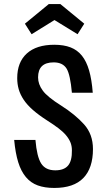

<svg xmlns="http://www.w3.org/2000/svg" viewBox="-20 -918 523 948"><path d="M50 -227H155Q162 -144 183.5 -110.5Q205 -77 253 -77Q296 -77 316 -100.5Q336 -124 335 -176Q335 -197 328 -214.5Q321 -232 306.5 -249.5Q292 -267 269 -284.5Q246 -302 213 -323Q171 -350 142.5 -375Q114 -400 97 -425.5Q80 -451 72.5 -477Q65 -503 65 -532Q65 -611 112.5 -654Q160 -697 248 -697Q295 -697 328.5 -684Q362 -671 384.5 -643Q407 -615 420 -570Q433 -525 438 -460H335Q327 -549 309 -579Q290 -610 245 -610Q168 -610 168 -536Q168 -502 191 -471Q213 -440 283 -396Q352 -352 395 -304Q439 -255 439 -182Q439 -88 391.5 -39Q344 10 248 10Q201 10 166.5 -2.5Q132 -15 108 -43.5Q84 -72 70 -117Q56 -162 50 -227ZM221 -898H278L396 -801L363 -749L249 -819L136 -749L103 -801Z"/></svg>

Font: Medium
Style: Regular
Weight: 500
Designer: Fernando Haro
Foundry: deFharo
Version: Version 1.787